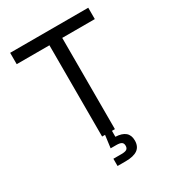

<svg xmlns="http://www.w3.org/2000/svg" viewBox="-218 -851 1070 1179"><g transform="rotate(-30 317.0 -262.0)"><path d="M40 -647V-727.5H593.8V-647H362.8V0H272V-647ZM263.7 204.1V152.8H321.3Q347.2 152.8 358.2 145.5Q369.1 138.2 369.1 120.6Q369.1 103.5 358.2 96.2Q347.2 88.9 321.3 88.9H281.2L295.9 -23.4H341.8V0V42Q387.7 43.9 410.9 63.5Q434.1 83 434.1 121.1Q434.1 164.1 405.8 184.1Q377.4 204.1 321.3 204.1Z"/></g></svg>

Font: Inter 20pt
Style: Regular
Weight: 400
Version: Version 4.001;git-66647c0bb